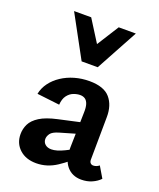

<svg xmlns="http://www.w3.org/2000/svg" viewBox="-135 -794 731 885"><g transform="rotate(20 231.0 -351.5)"><path d="M370 8Q325 8 298.5 -23.5Q272 -55 273 -116L277 -286Q278 -312 273 -327.5Q268 -343 258 -350Q248 -357 233 -357Q218 -357 201 -350.5Q184 -344 171.5 -327.5Q159 -311 157 -282L46 -295Q52 -325 70.5 -350Q89 -375 117 -393.5Q145 -412 179.5 -422Q214 -432 252 -432Q323 -432 353.5 -396.5Q384 -361 383 -302L381 -94Q381 -83 386.5 -77.5Q392 -72 400 -72Q408 -72 415.5 -75Q423 -78 429 -83L461 -29Q446 -13 422.5 -2.5Q399 8 370 8ZM149 8Q98 8 67 -20.5Q36 -49 36 -94Q36 -120 47.5 -143.5Q59 -167 89 -186Q119 -205 174 -217L337 -253L342 -202L201 -161Q170 -152 160.5 -138.5Q151 -125 151 -112Q151 -96 162.5 -86Q174 -76 193 -76Q218 -76 255 -94Q292 -112 338 -136L340 -97Q296 -54 249 -23Q202 8 149 8ZM186 -505 207 -575 293 -711H377L265 -505ZM186 -505 74 -711H158L245 -573L265 -505Z"/></g></svg>

Font: Ysabeau
Style: Bold
Weight: 700
Designer: Christian Thalmann (Catharsis Fonts)
Version: Version 2.000;gftools[0.9.27.dev2+g8671c4b]